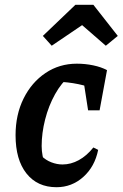

<svg xmlns="http://www.w3.org/2000/svg" viewBox="-20 -771 512 802"><path d="M216 11Q136 11 90.5 -46.5Q45 -104 45 -206Q45 -292 78.5 -359.5Q112 -427 170 -466Q228 -505 301 -505Q336 -505 369.5 -498Q403 -491 427 -478L388 -394Q313 -427 215 -430L273 -455Q237 -426 210 -377.5Q183 -329 168.5 -272Q154 -215 154 -161Q154 -140 158 -120Q162 -100 171 -83L153 -120Q171 -102 194.5 -93Q218 -84 241 -84Q276 -84 309 -102Q342 -120 370 -155L390 -145Q376 -75 328 -32Q280 11 216 11ZM348 -310 322 -478H427L396 -310ZM370 -751 472 -621 422 -580 323 -666 196 -580 159 -621 295 -751Z"/></svg>

Font: Piazzolla Thin
Style: Bold Italic
Weight: 700
Italic angle: -11.3°
Version: Version 2.005